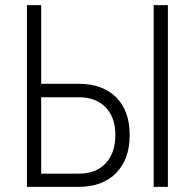

<svg xmlns="http://www.w3.org/2000/svg" viewBox="-20 -731 766 751"><path d="M636.7 0H581.1V-710.9H636.7ZM141.1 -350.6V-51.8H288.1Q356 -51.8 393.6 -92.5Q431.2 -133.3 431.2 -203.6Q431.2 -271 393.8 -310.5Q356.4 -350.1 290 -350.6ZM141.1 -403.3H286.1Q381.3 -403.3 434.3 -350.3Q487.3 -297.4 487.3 -202.6Q487.3 -108.4 434.1 -54.2Q380.9 0 287.1 0H85.4V-710.9H141.1Z"/></svg>

Font: MAUL Condensed Light
Style: Light
Weight: 300
Designer: MAUL
Version: Version 2.137; 2017; ttfautohint (v1.8.3)